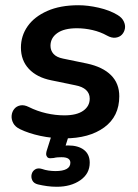

<svg xmlns="http://www.w3.org/2000/svg" viewBox="-20 -519 528 734"><path d="M226 10Q179 10 134.5 0.5Q90 -9 57 -25Q38 -34 30.5 -48.5Q23 -63 24.5 -77.5Q26 -92 34.5 -102.5Q43 -113 57.5 -116Q72 -119 90 -110Q122 -94 157 -86Q192 -78 226 -78Q273 -78 298 -95.5Q323 -113 323 -142Q323 -162 309 -175Q295 -188 268 -193L176 -212Q121 -223 90.5 -255.5Q60 -288 60 -337Q60 -382 85.5 -418.5Q111 -455 160.5 -477Q210 -499 280 -499Q316 -499 357.5 -489.5Q399 -480 429 -462Q446 -452 453 -437.5Q460 -423 457.5 -409.5Q455 -396 446 -386.5Q437 -377 422 -375Q407 -373 389 -383Q364 -397 334 -404Q304 -411 274 -411Q225 -411 199 -392.5Q173 -374 173 -344Q173 -326 184.5 -313Q196 -300 221 -295L313 -276Q373 -263 404.5 -231.5Q436 -200 436 -151Q436 -74 378.5 -32Q321 10 226 10ZM197 195Q178 195 160 192.5Q142 190 125 186Q109 182 103.5 170.5Q98 159 101 147Q104 135 114.5 128.5Q125 122 141 127Q152 131 165.5 133Q179 135 192 135Q220 135 234.5 127Q249 119 249 103Q249 93 241 87.5Q233 82 215 82Q208 82 200.5 82.5Q193 83 185 85Q177 86 171 86Q165 86 161 82Q157 77 156.5 72Q156 67 158 59L183 -20H249L225 56L194 45Q206 41 218 39Q230 37 240 37Q279 37 301 54Q323 71 323 103Q323 145 287 170Q251 195 197 195Z"/></svg>

Font: Nunito ExtraLight
Style: Italic
Weight: 200
Italic angle: -9°
Designer: Vernon Adams
Foundry: Vernon Adams
Version: Version 3.602